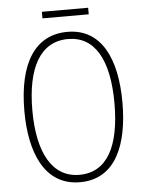

<svg xmlns="http://www.w3.org/2000/svg" viewBox="-57 -971 705 934"><g transform="rotate(-5 295.5 -504.0)"><path d="M409 -925H183V-893H409ZM535 -451C535 -667 463 -817 298 -817C141 -817 56 -687 56 -451C56 -254 120 -83 296 -83C472 -83 535 -249 535 -451ZM95 -451C95 -657 161 -782 298 -782C429 -782 496 -663 496 -451C496 -240 431 -119 296 -119C164 -119 95 -244 95 -451Z"/></g></svg>

Font: Noto Sans Telugu UI Condensed ExtraLight
Style: Regular
Weight: 200
Width: 3
Designer: Jelle Bosma - Monotype Design Team
Foundry: Monotype Imaging Inc.
Version: Version 2.005